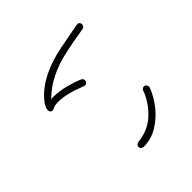

<svg xmlns="http://www.w3.org/2000/svg" viewBox="-66 -902 1131 1131"><g transform="rotate(45 500.0 -336.0)"><path d="M910 -324Q910 -315 904 -308Q898 -301 889 -301Q881 -301 874.5 -307Q868 -313 867 -321Q859 -409 802.5 -469Q746 -529 674 -555Q659 -560 659 -576Q659 -585 666 -590.5Q673 -596 681 -596Q686 -596 688 -595Q740 -576 791 -536.5Q842 -497 876 -442Q910 -387 910 -324ZM410 -336Q410 -333 408 -327Q366 -223 366 -155Q366 -125 375 -108Q379 -102 379 -93Q379 -86 373 -81Q367 -76 358 -76Q333 -76 298 -106Q191 -198 152 -395Q140 -456 124 -544L122 -558Q122 -567 127.5 -572Q133 -577 143 -577Q150 -577 156.5 -572Q163 -567 164 -560Q180 -462 193 -403Q227 -235 326 -136Q325 -141 325 -152Q325 -202 339.5 -257Q354 -312 369 -344Q375 -356 389 -356Q398 -356 404 -349Q410 -342 410 -336Z"/></g></svg>

Font: Tsukimi Rounded Light
Style: Regular
Weight: 300
Designer: Takashi Funayama
Foundry: Takashi Funayama
Version: Version 1.032; ttfautohint (v1.8.3)